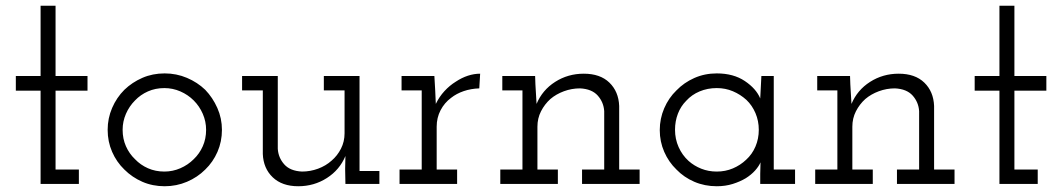

<svg xmlns="http://www.w3.org/2000/svg" viewBox="-20 -639 3690 667"><path d="M254 0V-50H173V-324H284V-375H173V-619H121V-375H35V-324H121V0Z M693 -50Q720 -76 735.5 -111.5Q751 -147 751 -188Q751 -228 735 -264Q719 -300 693 -327Q666 -353 629.5 -368.5Q593 -384 552 -384Q510 -384 474.5 -368.5Q439 -353 412 -327Q385 -300 369.5 -264Q354 -228 354 -188Q354 -147 369.5 -111.5Q385 -76 412 -50Q439 -23 474.5 -7.5Q510 8 552 8Q593 8 629.5 -7.5Q666 -23 693 -50ZM449 -86Q429 -105 417.5 -131Q406 -157 406 -188Q406 -217 417.5 -243.5Q429 -270 449 -290Q468 -310 494 -321.5Q520 -333 551 -333Q580 -333 606.5 -321.5Q633 -310 653 -290Q673 -270 684.5 -243.5Q696 -217 696 -188Q696 -157 684.5 -131Q673 -105 653 -86Q633 -66 606.5 -54.5Q580 -43 551 -43Q520 -43 494 -54.5Q468 -66 449 -86Z M1180 -97 1179 -52 1180 0H1298V-45H1229V-375H1105V-325H1177V-176Q1177 -147 1164.5 -122.5Q1152 -98 1132 -81Q1112 -63 1085 -53Q1058 -43 1029 -43Q988 -45 967.5 -68Q947 -91 945 -122V-375H821V-325H893V-104Q895 -54 927.5 -23Q960 8 1016 8Q1071 8 1115.5 -20.5Q1160 -49 1180 -97Z M1568 0V-50H1497V-199Q1497 -230 1510.5 -256Q1524 -282 1547 -299Q1566 -314 1591 -322.5Q1616 -331 1645 -332L1648 -383Q1627 -383 1605.5 -376Q1584 -369 1563 -355Q1542 -342 1524 -322.5Q1506 -303 1494 -278Q1493 -297 1493 -300Q1493 -303 1492 -323L1489 -375H1375V-325H1445V-50H1368V0Z M1918 0V-50H1847V-199Q1847 -228 1859.5 -252.5Q1872 -277 1892 -295Q1912 -312 1939 -322Q1966 -332 1995 -332Q2036 -330 2056.5 -307Q2077 -284 2079 -253V-50H2002V0H2202V-50H2131V-271Q2129 -321 2097 -352Q2065 -383 2008 -383Q1953 -383 1908.5 -354.5Q1864 -326 1844 -278Q1843 -297 1842 -312Q1841 -327 1840 -346L1839 -375H1725V-325H1795V-50H1718V0Z M2742 0V-50H2668V-375H2625Q2624 -355 2623 -335.5Q2622 -316 2621 -297Q2607 -331 2567.5 -357.5Q2528 -384 2470 -384Q2428 -384 2392 -368Q2356 -352 2330 -325Q2303 -299 2287.5 -263Q2272 -227 2272 -187Q2272 -147 2287.5 -111.5Q2303 -76 2330 -50Q2356 -23 2392 -7.5Q2428 8 2470 8Q2500 8 2525.5 0Q2551 -8 2571 -20Q2590 -32 2603 -46.5Q2616 -61 2622 -75Q2622 -64 2621.5 -55Q2621 -46 2621 -35V0ZM2470 -333Q2500 -333 2526 -322Q2552 -311 2573 -292Q2593 -273 2604.5 -246Q2616 -219 2616 -188Q2616 -157 2604.5 -130Q2593 -103 2572 -84Q2552 -65 2526 -54Q2500 -43 2470 -43Q2441 -43 2416 -53Q2391 -63 2372 -80Q2350 -100 2337.5 -128Q2325 -156 2325 -188Q2325 -218 2335 -244Q2345 -270 2364 -289Q2383 -310 2410.5 -321.5Q2438 -333 2470 -333Z M3012 0V-50H2941V-199Q2941 -228 2953.5 -252.5Q2966 -277 2986 -295Q3006 -312 3033 -322Q3060 -332 3089 -332Q3130 -330 3150.5 -307Q3171 -284 3173 -253V-50H3096V0H3296V-50H3225V-271Q3223 -321 3191 -352Q3159 -383 3102 -383Q3047 -383 3002.5 -354.5Q2958 -326 2938 -278Q2937 -297 2936 -312Q2935 -327 2934 -346L2933 -375H2819V-325H2889V-50H2812V0Z M3585 0V-50H3504V-324H3615V-375H3504V-619H3452V-375H3366V-324H3452V0Z"/></svg>

Font: Josefin Slab Medium
Style: Regular
Weight: 500
Designer: Santiago Orozco
Foundry: Typemade
Version: Version 2.000